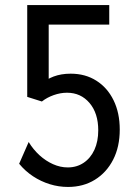

<svg xmlns="http://www.w3.org/2000/svg" viewBox="-20 -740 550 768"><path d="M252 7.8Q214.8 7.8 179.2 -3.2Q143.6 -14.2 112.1 -34.9Q80.6 -55.7 56.6 -85L94.7 -171.9Q112.8 -142.1 137.9 -119.1Q163.1 -96.2 192.1 -83.3Q221.2 -70.3 251 -70.3Q287.1 -70.3 314.7 -88.9Q342.3 -107.4 357.7 -140.9Q373 -174.3 373 -218.8Q373 -287.1 338.1 -328.1Q303.2 -369.1 248 -369.1Q221.7 -369.1 194.8 -359.6Q168 -350.1 147.5 -334L88.9 -352.5V-719.7H417V-641.6H174.8V-380.9L147.5 -403.3Q163.6 -422.4 194.1 -433.8Q224.6 -445.3 262.7 -445.3Q321.3 -445.3 365.5 -417.2Q409.7 -389.2 434.3 -338.9Q459 -288.6 459 -221.7Q459 -152.8 432.6 -101.3Q406.2 -49.8 359.6 -21Q313 7.8 252 7.8Z"/></svg>

Font: Reddit Sans Condensed
Style: Regular
Weight: 400
Designer: Stephen Hutchings
Foundry: Reddit
Version: Version 1.014